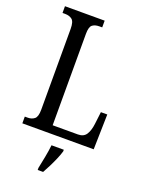

<svg xmlns="http://www.w3.org/2000/svg" viewBox="-171 -797 839 1100"><g transform="rotate(20 249.0 -246.5)"><path d="M28 0V-41H47Q70 -41 86.5 -54Q103 -67 103 -110V-603Q103 -647 86.5 -660Q70 -673 44 -673H28V-714H270V-673H253Q225 -673 210 -660.5Q195 -648 195 -606V-49H349Q384 -49 399.5 -73.5Q415 -98 420 -139L429 -214H468L463 0ZM202 208Q209 174 216.5 136Q224 98 228 61H303V71Q297 92 285.5 119Q274 146 260.5 173Q247 200 235 221H202Z"/></g></svg>

Font: Noto Serif Bengali ExtraCondensed
Style: Regular
Weight: 400
Width: 2
Designer: Juan Bruce, Universal Thirst, Indian Type Foundry and the Monotype Design Team.
Foundry: Monotype Imaging Inc.
Version: Version 2.003; ttfautohint (v1.8.4.7-5d5b)